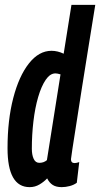

<svg xmlns="http://www.w3.org/2000/svg" viewBox="-20 -760 412 790"><path d="M234 10Q211 10 197 1Q183 -8 174 -26Q161 -12 142.5 -1Q124 10 102 10Q11 10 11 -150Q11 -266 34.5 -356.5Q58 -447 99 -499Q140 -551 192 -551Q217 -551 242 -539L274 -740H372Q358 -652 343.5 -563.5Q329 -475 316.5 -394.5Q304 -314 294 -250Q284 -186 278 -147.5Q272 -109 272 -105Q272 -89 287 -89Q294 -89 306 -93L296 -8Q284 1 267 5.5Q250 10 234 10ZM142 -90Q160 -90 173 -101L229 -454Q216 -458 208 -458Q186 -458 168 -431.5Q150 -405 137 -360.5Q124 -316 117.5 -260.5Q111 -205 111 -148Q111 -123 118.5 -106.5Q126 -90 142 -90Z"/></svg>

Font: Georama ExtraCondensed SemiBold
Style: Italic
Weight: 600
Width: 2
Italic angle: -9°
Designer: Jean-Baptiste Levee
Foundry: Production Type
Version: Version 1.000